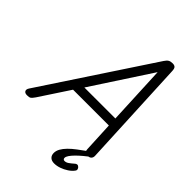

<svg xmlns="http://www.w3.org/2000/svg" viewBox="-405 -1194 1608 1608"><g transform="rotate(45 398.5 -390.5)"><path d="M-14 14Q-40 14 -48 -1.5Q-56 -17 -41 -39L592 -998Q607 -1021 621.5 -1029.5Q636 -1038 661 -1038Q680 -1038 691 -1028.5Q702 -1019 703 -987L748 -31Q749 -11 737.5 1.5Q726 14 700 14Q678 14 671 5.5Q664 -3 663 -23L650 -292H226L51 -26Q33 0 22.5 7Q12 14 -14 14ZM280 -372H647L623 -897ZM550 257Q520 257 503 241Q486 225 486 197Q486 171 500.5 145Q515 119 541 92.5Q567 66 603 39Q639 12 682 -19L744 -18V-12Q709 15 678.5 40.5Q648 66 626 88.5Q604 111 591.5 129.5Q579 148 579 162Q579 171 584 176Q589 181 598 181Q616 181 634 168.5Q652 156 677 134Q683 128 693.5 126.5Q704 125 715 136Q722 144 724.5 153.5Q727 163 720 172Q703 196 673.5 215.5Q644 235 612 246Q580 257 550 257Z"/></g></svg>

Font: Playwrite IN
Style: Regular
Weight: 400
Designer: Veronika Burian, José Scaglione
Foundry: TypeTogether
Version: Version 1.002